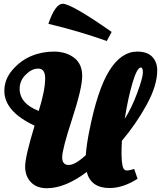

<svg xmlns="http://www.w3.org/2000/svg" viewBox="-20 -983 852 1016"><path d="M434 -162Q438 -218 452 -287Q496 -510 559 -610Q622 -710 706 -710Q759 -710 785.5 -682.5Q812 -655 812 -610Q812 -531 756.5 -429.5Q701 -328 625 -238Q623 -198 623 -166.5Q623 -135 628 -108Q633 -81 651 -81Q666 -81 690 -89L708 -37Q631 12 560 12Q461 12 439 -73Q325 13 228 13Q174 13 143.5 -19Q113 -51 113 -102Q113 -153 163 -318Q3 -393 3 -502Q3 -563 45.5 -612.5Q88 -662 144.5 -686Q201 -710 265 -710Q329 -710 372 -677.5Q415 -645 415 -581Q415 -517 362 -354.5Q309 -192 309 -151Q309 -110 343.5 -110Q378 -110 434 -162ZM312 -963Q358 -963 571 -814L545 -766Q399 -818 236 -857Q272 -963 312 -963ZM219 -569Q219 -620 182 -620Q148 -620 116 -588Q84 -556 84 -514Q84 -435 185 -396Q219 -504 219 -569ZM726 -626Q705 -626 681 -544Q657 -462 640 -354Q677 -412 706.5 -492Q736 -572 736 -599Q736 -626 726 -626Z"/></svg>

Font: Oleo Script Swash Caps
Style: Bold
Weight: 700
Designer: Soytutype
Foundry: Soytutype
Version: Version 1.002